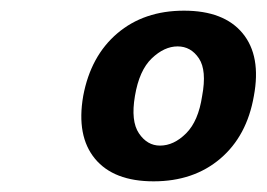

<svg xmlns="http://www.w3.org/2000/svg" viewBox="-20 -730 500 360"><path d="M268 -390Q193 -390 158 -432.5Q123 -475 136 -550Q150 -625 200 -667.5Q250 -710 325 -710Q400 -710 435 -667.5Q470 -625 456 -550Q443 -475 393 -432.5Q343 -390 268 -390ZM280 -457Q306 -457 329 -480Q352 -503 359 -550Q368 -598 353 -620.5Q338 -643 313 -643Q288 -643 264.5 -620.5Q241 -598 233 -550Q225 -503 240.5 -480Q256 -457 280 -457Z"/></svg>

Font: Cuprum SemiBold
Style: Italic
Weight: 600
Italic angle: -10°
Version: Version 3.000